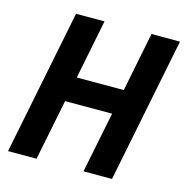

<svg xmlns="http://www.w3.org/2000/svg" viewBox="-104 -795 860 892"><g transform="rotate(15 326.5 -349.0)"><path d="M376 0 435 -293H209L150 0H13L153 -698H290L233 -413H459L516 -698H653L513 0Z"/></g></svg>

Font: IBM Plex Sans Condensed
Style: Bold Italic
Weight: 700
Width: 3
Italic angle: -11.31°
Designer: Mike Abbink, Paul van der Laan, Pieter van Rosmalen
Foundry: Bold Monday
Version: Version 3.201